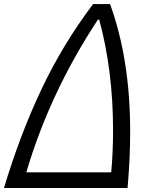

<svg xmlns="http://www.w3.org/2000/svg" viewBox="-44 -937 731 957"><path d="M-24.1 0Q54 -261.1 160.8 -488Q267.6 -714.8 419.9 -916.7H504.6Q604.8 -640.6 604.8 -281.9Q604.8 -146.5 591.8 0ZM510.4 -78.1Q519.5 -178.4 519.5 -288.4Q519.5 -584.6 450.5 -839.2H444Q204.4 -475.9 87.2 -78.1Z"/></svg>

Font: Monoid
Style: Italic
Weight: 400
Width: 4
Italic angle: -11°
Monospace: yes
Version: Version 0.61